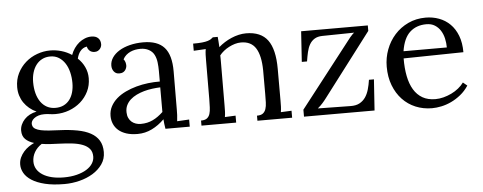

<svg xmlns="http://www.w3.org/2000/svg" viewBox="-53 -715 2832 1125"><g transform="rotate(-5 1362.5 -152.5)"><path d="M274.4 32.7Q246.6 31.7 220.7 30.3Q194.8 28.8 171.4 24.9Q143.6 43 128.7 68.8Q113.8 94.7 113.8 124Q113.8 148.9 125.7 168.7Q137.7 188.5 159.9 202.6Q182.1 216.8 213.6 224.4Q245.1 231.9 283.7 231.9Q326.7 231.9 360.6 223.1Q394.5 214.4 418 199.7Q441.4 185.1 453.6 165.8Q465.8 146.5 465.8 125Q465.8 97.2 451.4 79.8Q437 62.5 411.4 52.5Q385.7 42.5 350.8 38.3Q315.9 34.2 274.4 32.7ZM265.6 -481Q238.8 -481 217.8 -470.2Q196.8 -459.5 182.4 -440.4Q168 -421.4 160.4 -395.5Q152.8 -369.6 152.8 -339.8Q152.8 -303.7 160.6 -274.2Q168.5 -244.6 183.6 -223.1Q198.7 -201.7 220.7 -189.9Q242.7 -178.2 270.5 -178.2Q298.3 -178.2 319.1 -188.5Q339.8 -198.7 353.8 -217Q367.7 -235.4 374.8 -260.5Q381.8 -285.6 381.8 -314.9Q381.8 -347.7 374.5 -377.9Q367.2 -408.2 352.5 -430.9Q337.9 -453.6 316.2 -467.3Q294.4 -481 265.6 -481ZM484.4 -520Q471.7 -518.1 461.9 -512Q452.1 -505.9 444.8 -496.6Q437.5 -487.3 432.9 -476.3Q428.2 -465.3 425.8 -454.1Q450.7 -431.2 465.1 -400.4Q479.5 -369.6 479.5 -335Q479.5 -292.5 462.2 -257.1Q444.8 -221.7 415.5 -196Q386.2 -170.4 347.9 -156.2Q309.6 -142.1 267.6 -142.1Q249 -142.1 234.6 -144.5Q220.2 -147 200.7 -147Q182.1 -147 166.7 -142.1Q151.4 -137.2 140.9 -128.7Q130.4 -120.1 127 -112.1Q123.5 -104 123.5 -98.1Q123.5 -92.3 125.5 -85.9Q128.9 -74.2 141.4 -66.9Q153.8 -59.6 173.8 -55.4Q193.8 -51.3 221.4 -49.3Q249 -47.4 283.7 -45.9Q341.3 -43.5 387 -34.9Q432.6 -26.4 464.4 -9Q496.1 8.3 512.9 35.9Q529.8 63.5 529.8 104Q529.8 144.5 508.1 175.5Q486.3 206.5 451.4 227.8Q416.5 249 372.8 260Q329.1 271 284.7 271Q217.3 271 169.7 259.3Q122.1 247.6 92.3 228.3Q62.5 209 48.8 184.8Q35.2 160.6 35.2 135.7Q35.2 112.8 43.9 93.8Q52.7 74.7 66.2 59.6Q79.6 44.4 95.9 33.4Q112.3 22.5 127.4 15.6Q95.2 5.9 76.7 -12.5Q58.1 -30.8 58.1 -63Q58.1 -80.6 65.4 -97.4Q72.8 -114.3 85.9 -128.4Q99.1 -142.6 117.4 -152.3Q135.7 -162.1 157.7 -166Q134.8 -176.8 116.2 -192.1Q97.7 -207.5 84.5 -226.8Q71.3 -246.1 64.2 -269Q57.1 -292 57.1 -318.4Q57.1 -363.3 75.4 -399.9Q93.8 -436.5 123.3 -462.4Q152.8 -488.3 190.7 -502.2Q228.5 -516.1 267.6 -516.1Q301.3 -516.1 334 -506.6Q366.7 -497.1 394.5 -478.5Q401.9 -499.5 414.6 -517.6Q427.2 -535.6 443.1 -548.6Q459 -561.5 477.5 -568.8Q496.1 -576.2 516.1 -576.2Q541.5 -576.2 555.4 -563Q569.3 -549.8 569.3 -526.4Q569.3 -520.5 566.9 -513.2Q564.5 -505.9 559.3 -499.5Q554.2 -493.2 545.9 -488.8Q537.6 -484.4 525.9 -484.9Q508.8 -485.4 498 -495.4Q487.3 -505.4 484.4 -520Z M892.1 -244.6Q869.1 -243.7 844.5 -240.5Q819.8 -237.3 796.1 -230.7Q772.5 -224.1 751.5 -213.9Q730.5 -203.6 714.8 -189.5Q699.2 -175.3 690.4 -156.7Q681.6 -138.2 682.6 -114.7Q683.1 -96.2 689.7 -82.3Q696.3 -68.4 706.8 -59.3Q717.3 -50.3 731 -45.7Q744.6 -41 760.3 -41Q780.3 -41 797.9 -44.9Q815.4 -48.8 831.3 -56.4Q847.2 -64 862.1 -74.7Q877 -85.4 892.1 -99.6ZM617.7 -396Q617.7 -420.9 632.3 -442.9Q647 -464.8 673.3 -481.2Q699.7 -497.6 736.1 -506.8Q772.5 -516.1 815.4 -516.1Q899.4 -516.1 939.2 -471.7Q979 -427.2 978.5 -330.6L977.5 -106Q977.5 -90.3 976.8 -74.5Q976.1 -58.6 973.6 -38.1L1044.4 -42V0H901.4Q898.4 -17.1 897 -29.8Q895.5 -42.5 894.5 -56.6Q860.8 -22.9 821 -3.4Q781.2 16.1 736.8 16.1Q699.2 16.1 671.1 7.1Q643.1 -2 624.5 -18.1Q606 -34.2 596.7 -55.9Q587.4 -77.6 587.4 -102.5Q587.4 -133.3 600.8 -158.7Q614.3 -184.1 637 -203.9Q659.7 -223.6 689.9 -238Q720.2 -252.4 754.2 -261.7Q788.1 -271 823.5 -275.1Q858.9 -279.3 892.6 -278.8V-341.3Q892.6 -367.2 889.6 -391.6Q886.7 -416 876.7 -436Q866.7 -456.1 845.5 -467.8Q824.2 -479.5 796.4 -479.5Q780.3 -479.5 765.6 -476.8Q751 -474.1 736.8 -467.8Q722.7 -461.4 711.2 -451.2Q699.7 -440.9 692.4 -426.8Q699.7 -418.5 702.4 -408.4Q705.1 -398.4 705.1 -389.2Q705.1 -383.3 702.6 -375.7Q700.2 -368.2 695.1 -361.6Q689.9 -355 681.9 -350.8Q673.8 -346.7 660.2 -346.7Q640.6 -346.7 629.2 -361.1Q617.7 -375.5 617.7 -396Z M1173.3 -379.9Q1173.3 -395.5 1173.8 -411.6Q1174.3 -427.7 1177.2 -444.8L1106.4 -440.9V-482.9Q1139.2 -482.9 1159.7 -485.1Q1180.2 -487.3 1192.6 -491.2Q1205.1 -495.1 1211.9 -499.8Q1218.8 -504.4 1224.6 -509.8H1253.4Q1254.4 -498.5 1255.6 -484.1Q1256.8 -469.7 1257.8 -449.2Q1273.9 -463.4 1293.2 -475.6Q1312.5 -487.8 1333.5 -496.8Q1354.5 -505.9 1376.7 -511Q1398.9 -516.1 1420.4 -516.1Q1507.3 -516.1 1547.4 -461.7Q1587.4 -407.2 1587.4 -292.5V-106Q1587.4 -85.9 1586.9 -70.6Q1586.4 -55.2 1583.5 -38.1L1646.5 -41V0H1442.4V-29.8Q1465.3 -29.8 1477.3 -38.8Q1489.3 -47.9 1494.6 -64Q1500 -80.1 1500.7 -102.5Q1501.5 -125 1501.5 -151.9V-291.5Q1500.5 -377.9 1473.1 -421.6Q1445.8 -465.3 1386.2 -465.3Q1368.2 -465.3 1350.1 -460Q1332 -454.6 1315.4 -446Q1298.8 -437.5 1284.2 -425.8Q1269.5 -414.1 1258.8 -400.4Q1259.3 -391.6 1259.3 -381.8V-361.3L1258.3 -106Q1258.3 -85.9 1257.8 -70.6Q1257.3 -55.2 1254.4 -38.1L1317.4 -41V0H1113.3V-29.8Q1136.2 -29.8 1148.2 -38.8Q1160.2 -47.9 1165.3 -64Q1170.4 -80.1 1171.1 -102.5Q1171.9 -125 1172.4 -151.9Z M1716.3 0V-41Q2019 -430.7 2026.6 -439.5Q2034.2 -448.2 2040.8 -455.1Q2047.4 -461.9 2052.2 -464.8L1864.3 -461.9Q1836.4 -461.4 1818.4 -450.2Q1800.3 -439 1789.3 -419.9Q1778.3 -400.9 1772.5 -375.2Q1766.6 -349.6 1762.2 -320.8H1731.4L1743.2 -500H2135.3V-467.8L1853.5 -97.2Q1847.2 -88.9 1841.6 -82Q1835.9 -75.2 1830.1 -68.6Q1824.2 -62 1817.4 -55.4Q1810.5 -48.8 1801.3 -41L1994.1 -38.1Q2025.4 -37.6 2046.4 -48.8Q2067.4 -60.1 2081.1 -79.6Q2094.7 -99.1 2102.3 -125.5Q2109.9 -151.9 2114.3 -182.1H2143.6L2131.3 0Z M2477.5 -477.1Q2418.9 -477.1 2380.9 -442.6Q2342.8 -408.2 2330.6 -331.1H2585.4Q2585.4 -357.4 2579.6 -383.5Q2573.7 -409.7 2560.8 -430.4Q2547.9 -451.2 2527.3 -464.1Q2506.8 -477.1 2477.5 -477.1ZM2679.7 -294.9 2327.6 -289.1Q2327.1 -231.4 2336.4 -184.6Q2345.7 -137.7 2365.7 -104.5Q2385.7 -71.3 2417.2 -53.2Q2448.7 -35.2 2492.7 -35.2Q2516.1 -35.2 2540.5 -41.5Q2564.9 -47.9 2587.6 -58.8Q2610.4 -69.8 2629.4 -85.2Q2648.4 -100.6 2661.1 -118.2L2685.5 -98.1Q2665 -66.9 2637.9 -45.2Q2610.8 -23.4 2581.8 -9.8Q2552.7 3.9 2523.4 10Q2494.1 16.1 2468.8 16.1Q2417 16.1 2372.3 -2.4Q2327.6 -21 2294.9 -55.7Q2262.2 -90.3 2243.4 -139.2Q2224.6 -188 2224.6 -249Q2224.6 -301.8 2242.7 -349.9Q2260.7 -397.9 2293.9 -435.1Q2327.1 -472.2 2373.5 -494.1Q2419.9 -516.1 2476.6 -516.1Q2518.1 -516.1 2554.9 -502.4Q2591.8 -488.8 2619.6 -461.4Q2647.5 -434.1 2663.6 -392.3Q2679.7 -350.6 2679.7 -294.9Z"/></g></svg>

Font: Parastoo FD
Style: FD
Weight: 400
Foundry: Saber Rastikerdar (saber.rastikerdar@gmail.com)
Version: Version 2.0.1